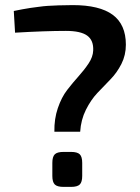

<svg xmlns="http://www.w3.org/2000/svg" viewBox="-20 -732 548 752"><path d="M39 -604 34 -689Q43 -691 67 -695.5Q91 -700 99.5 -701Q108 -702 129.5 -705Q151 -708 167 -709Q183 -710 209 -711Q235 -712 265 -712Q370 -712 421.5 -674Q473 -636 473 -557Q473 -516 455.5 -481.5Q438 -447 412.5 -421Q387 -395 361.5 -368Q336 -341 316.5 -302Q297 -263 294 -216H193Q192 -266 206.5 -308.5Q221 -351 243 -379.5Q265 -408 287.5 -433Q310 -458 327 -483.5Q344 -509 345 -534Q347 -574 321.5 -592.5Q296 -611 238 -611Q158 -611 39 -604ZM229 -137H258Q283 -137 292.5 -127.5Q302 -118 302 -94V-43Q302 -19 292.5 -9.5Q283 0 258 0H229Q204 0 194.5 -9.5Q185 -19 185 -43V-94Q185 -118 194.5 -127.5Q204 -137 229 -137Z"/></svg>

Font: Exo 2.0 Semi Bold
Style: Regular
Weight: 600
Designer: Natanael Gama
Version: Version 1.001;PS 001.001;hotconv 1.0.70;makeotf.lib2.5.58329